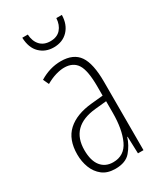

<svg xmlns="http://www.w3.org/2000/svg" viewBox="-184 -842 745 874"><g transform="rotate(-30 188.0 -405.5)"><path d="M184 -590Q250 -590 279 -548Q308 -506 308 -410V-51H279L276 -140H274Q262 -102 236 -71.5Q210 -41 156 -41Q114 -41 88 -61.5Q62 -82 49.5 -114.5Q37 -147 37 -184Q37 -263 82 -304Q127 -345 210 -353L271 -359V-407Q271 -491 250 -524Q229 -557 182 -557Q163 -557 138.5 -550Q114 -543 86 -527L72 -557Q126 -590 184 -590ZM212 -323Q75 -309 75 -185Q75 -130 98 -101Q121 -72 162 -72Q221 -72 246.5 -126.5Q272 -181 272 -269V-329ZM294 -770Q293 -720 264.5 -690Q236 -660 189 -660Q146 -660 117 -688Q88 -716 86 -770H115Q117 -734 136.5 -713Q156 -692 190 -692Q225 -692 244 -713.5Q263 -735 265 -770Z"/></g></svg>

Font: Noto Sans Tamil UI ExtraCondensed ExtraLight
Style: Regular
Weight: 200
Width: 2
Designer: Jelle Bosma - Monotype Design Team
Foundry: Monotype Imaging Inc.
Version: Version 2.004; ttfautohint (v1.8.4.7-5d5b)